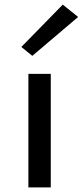

<svg xmlns="http://www.w3.org/2000/svg" viewBox="-20 -812 358 832"><path d="M72.5 0ZM103 0V-492H200V0ZM120 -570 72.5 -608.5 252 -792 318.5 -738.5Z"/></svg>

Font: Betinya Sans Medium
Style: Regular
Weight: 500
Designer: Jonathan Pinhorn
Version: Version 2.001;December 9, 2019;FontCreator 12.0.0.2547 64-bi